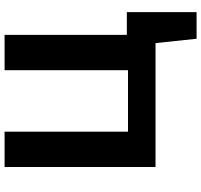

<svg xmlns="http://www.w3.org/2000/svg" viewBox="-40 -658 877 837"><g transform="rotate(-90 398.5 -239.5)"><path d="M619 0V-125H764L693 0ZM648 179 616 -125H764V179ZM511 0V-658H665V0ZM138 0V-120H617V0ZM89 0V-658H243V0Z"/></g></svg>

Font: Ysabeau ExtraBold
Style: Regular
Weight: 800
Designer: Christian Thalmann (Catharsis Fonts)
Version: Version 2.002